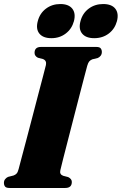

<svg xmlns="http://www.w3.org/2000/svg" viewBox="-30 -933 605 953"><path d="M269.5 -88Q264.5 -67.5 283.5 -60.5L308.5 -54Q326.5 -45 326.5 -30Q326.5 0 294 0H17Q1 0 -4.8 -7Q-10.5 -14 -10.5 -25.5Q-10.5 -36.5 -4.2 -44Q2 -51.5 10 -55L37.5 -62Q47 -65.5 52.8 -72Q58.5 -78.5 62.5 -94Q66.5 -109.5 77 -149.2Q87.5 -189 101.8 -242.5Q116 -296 131 -353.8Q146 -411.5 160 -464.8Q174 -518 184.2 -556.8Q194.5 -595.5 198 -610.5Q202.5 -632.5 183 -640L158 -646.5Q141.5 -655 141.5 -670.5Q141.5 -700 173.5 -700H448Q464.5 -700 470 -692.8Q475.5 -685.5 475.5 -675Q475.5 -664 469.5 -656.2Q463.5 -648.5 455 -645L428 -638.5Q418.5 -634.5 413 -628.2Q407.5 -622 403 -606.5Q399 -592 388.8 -553Q378.5 -514 364.8 -460.8Q351 -407.5 336 -349.2Q321 -291 307.2 -237.2Q293.5 -183.5 283.2 -143.8Q273 -104 269.5 -88ZM225 -743.5Q184 -743.5 165.5 -766.2Q147 -789 157.5 -828Q167.5 -867 198 -890Q228.5 -913 269.5 -913Q310.5 -913 328.8 -890Q347 -867 337 -828Q326.5 -789.5 296.2 -766.5Q266 -743.5 225 -743.5ZM437.5 -743.5Q396.5 -743.5 377.8 -766.2Q359 -789 369.5 -828Q379.5 -867 410.2 -890Q441 -913 482 -913Q524 -913 542.2 -890Q560.5 -867 550.5 -828Q540 -789.5 509.8 -766.5Q479.5 -743.5 437.5 -743.5Z"/></svg>

Font: Fraunces 144pt S050 Black
Style: Italic
Weight: 900
Italic angle: -16°
Version: Version 1.000; ttfautohint (v1.8.3)